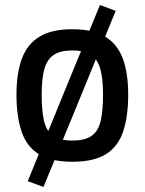

<svg xmlns="http://www.w3.org/2000/svg" viewBox="-20 -626 570 756"><path d="M258.1 -149.5 207 -200.4 373.5 -606.3 435.5 -583.3ZM151.2 110.2 89.2 87.3 257.1 -322.2 312.8 -283.2ZM264.9 10.9Q179.7 10.9 132 -19.5Q84.2 -49.8 64.6 -109.1Q44.9 -168.4 44.9 -254Q44.9 -336.9 65.9 -394.3Q86.8 -451.6 134.8 -481.2Q182.7 -510.9 264.9 -510.9Q347 -510.9 395 -481.2Q442.9 -451.6 463.9 -394.3Q484.8 -336.9 484.8 -254Q484.8 -168.4 465.2 -109.1Q445.5 -49.8 398 -19.5Q350.4 10.9 264.9 10.9ZM264.9 -72.6Q315.7 -72.6 341.8 -91.8Q367.8 -111 376.8 -151.4Q385.7 -191.8 385.7 -254Q385.7 -316 375.1 -354.1Q364.5 -392.2 338.2 -409.8Q311.9 -427.4 264.9 -427.4Q217.8 -427.4 191.5 -409.8Q165.3 -392.2 154.7 -354.1Q144.1 -316 144.1 -254Q144.1 -191.8 153 -151.4Q161.9 -111 188 -91.8Q214.1 -72.6 264.9 -72.6Z"/></svg>

Font: Titillium Web SemiBold
Style: Regular
Weight: 600
Designer: Mohamed Gaber, Accademia di Belle Arti di Urbino
Foundry: Kief Type Foundry, Accademia di Belle Arti di Urbino
Version: Version 3.000; ttfautohint (v1.8.4)